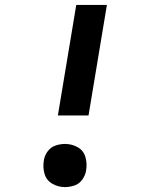

<svg xmlns="http://www.w3.org/2000/svg" viewBox="-20 -755 616 783"><path d="M216 -284H341L416 -735H291ZM245 8Q264 8 283.5 1.5Q303 -5 315.5 -22.5Q328 -40 331 -59Q336 -87 328.5 -114Q321 -141 297 -154.5Q273 -168 245 -168Q226 -168 206.5 -161.5Q187 -155 174.5 -138Q162 -121 159 -102Q154 -73 161.5 -46.5Q169 -20 193 -6Q217 8 245 8Z"/></svg>

Font: Iosevka Sparkle Oblique
Style: Bold
Weight: 700
Italic angle: -9°
Designer: Belleve Invis
Foundry: Belleve Invis
Version: Version 4.5.0; ttfautohint (v1.8.3)